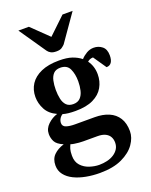

<svg xmlns="http://www.w3.org/2000/svg" viewBox="-177 -842 917 1168"><g transform="rotate(-20 281.5 -258.0)"><path d="M262.7 233.4Q216.3 233.4 173.6 225.3Q130.9 217.3 96.9 200.7Q63 184.1 43 158.4Q22.9 132.8 22.9 98.1Q22.9 56.2 48.1 31.2Q73.2 6.3 114.3 -6.3Q73.7 -23.4 62 -46.4Q50.3 -69.3 50.3 -95.2Q50.3 -130.4 78.1 -156.7Q106 -183.1 140.1 -193.4Q91.8 -215.3 71.3 -254.4Q50.8 -293.5 50.8 -335Q50.8 -381.3 74.2 -417.5Q97.7 -453.6 144.8 -474.4Q191.9 -495.1 261.2 -495.1Q312 -495.1 344.7 -483.9Q377.4 -472.7 401.9 -453.1Q417 -470.2 439 -483.2Q460.9 -496.1 485.8 -496.1Q516.6 -496.1 539.8 -477.5Q563 -459 563 -418.9Q563 -389.2 552 -373.5Q541 -357.9 520 -357.9L462.4 -441.9Q450.7 -441.4 442.4 -438.2Q434.1 -435.1 425.8 -427.7Q454.6 -388.7 454.6 -335.9Q454.6 -290.5 433.3 -252.9Q412.1 -215.3 367.4 -193.6Q322.8 -171.9 252 -171.9Q227.1 -171.9 207 -174.1Q187 -176.3 170.4 -181.2Q157.2 -172.9 149.9 -159.9Q142.6 -147 142.6 -132.8Q142.6 -111.3 164.6 -104Q186.5 -96.7 220.2 -96.7H348.1Q399.9 -96.7 438.7 -80.1Q477.5 -63.5 499 -29.5Q520.5 4.4 520.5 56.2Q520.5 97.7 492.2 138.4Q463.9 179.2 406.7 206.3Q349.6 233.4 262.7 233.4ZM275.9 185.5Q302.2 185.5 326.9 179.7Q351.6 173.8 370.6 161.6Q389.6 149.4 400.9 131.6Q412.1 113.8 412.1 90.3Q412.1 69.8 403.3 53.5Q394.5 37.1 375 27.3Q355.5 17.6 324.2 17.6H232.4Q221.2 17.6 205.3 16.4Q189.5 15.1 174.8 12.7Q160.2 10.3 152.8 7.3Q147 19 142.3 33.9Q137.7 48.8 137.7 76.7Q137.7 116.7 159.7 140.6Q181.6 164.6 213.9 175Q246.1 185.5 275.9 185.5ZM253.9 -215.8Q282.7 -215.8 299.1 -232.7Q315.4 -249.5 322 -277.1Q328.6 -304.7 328.6 -336.4Q328.6 -383.8 312.7 -417.5Q296.9 -451.2 253.4 -451.2Q224.6 -451.2 209.2 -435.1Q193.8 -418.9 188 -392.3Q182.1 -365.7 182.1 -333.5Q182.1 -302.2 188 -275.1Q193.8 -248 209.5 -231.9Q225.1 -215.8 253.9 -215.8ZM267.1 -552.2Q244.6 -552.2 231.4 -559.3Q218.3 -566.4 210.9 -577.1L91.8 -750.5H159.7L267.6 -646L377.4 -750.5H442.9L321.8 -577.1Q314 -568.8 302.2 -560.5Q290.5 -552.2 267.1 -552.2Z"/></g></svg>

Font: Gelasio SemiBold
Style: Regular
Weight: 600
Designer: Eben Sorkin
Foundry: Eben Sorkin
Version: Version 1.008